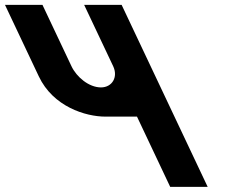

<svg xmlns="http://www.w3.org/2000/svg" viewBox="-303 -752 918 771"><path d="M185.4 -732.5H34.9L151.5 -486C172 -442.7 147.5 -401 102.4 -401C54 -401 4.5 -442.7 -16 -486L-132.5 -732.5H-283L-147.1 -445.2C-89.7 -323.7 40.6 -283.7 120.5 -283.7H247.1L380.5 -1.5H531Z"/></svg>

Font: Hussar
Style: BdOpOblFive
Weight: 700
Foundry: Cannot Into Space Fonts
Version: Version 2.00